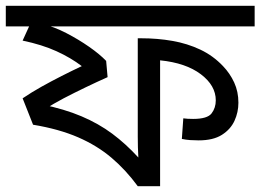

<svg xmlns="http://www.w3.org/2000/svg" viewBox="-30 -642 898 662"><path d="M848 -622V-551H130L114 -560Q156 -550 198.5 -528Q241 -506 277.5 -480.5Q314 -455 336 -432L341 -376Q305 -360 265.5 -341Q226 -322 189.5 -303Q153 -284 125 -265L114 -282Q192 -266 251 -241Q310 -216 357 -181Q404 -146 447 -99Q446 -116 445.5 -134Q445 -152 445 -171V-510H458Q513 -510 564.5 -501Q616 -492 660.5 -471Q705 -450 739 -414Q763 -389 777.5 -357.5Q792 -326 792 -288Q792 -255 778.5 -225.5Q765 -196 735 -177Q705 -158 655 -158Q640 -158 625.5 -159Q611 -160 597 -163L602 -234Q608 -233 617 -232.5Q626 -232 636 -232Q685 -232 699.5 -251Q714 -270 714 -296Q714 -347 662.5 -386Q611 -425 522 -434V0H445Q404 -56 354.5 -98Q305 -140 239.5 -168.5Q174 -197 84 -212L48 -303Q79 -324 113 -343Q147 -362 182.5 -380Q218 -398 252 -414Q214 -443 164.5 -465.5Q115 -488 48 -502L79 -570L81 -551H-10V-622Z"/></svg>

Font: bangla15
Style: Regular
Weight: 400
Designer: Jelle Bosma - Monotype Design Team
Foundry: Monotype Imaging Inc.
Version: Version 2.006